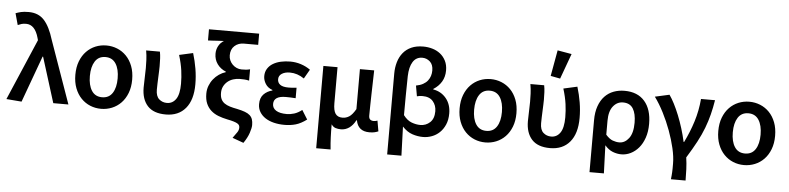

<svg xmlns="http://www.w3.org/2000/svg" viewBox="-52 -1076 6387 1555"><g transform="rotate(5 3141.5 -298.0)"><path d="M138 10 14 0 227 -497 222 -515Q193 -621 120 -621Q98 -621 83 -616.5Q68 -612 53 -605L27 -699Q48 -707 71 -712.5Q94 -718 133 -718Q212 -718 259 -666.5Q306 -615 338 -509L518 0H395L280 -368H276Z M784 12Q737 12 695.5 -5Q654 -22 622 -55Q590 -88 571.5 -136Q553 -184 553 -245Q553 -307 571.5 -355Q590 -403 622 -436Q654 -469 695.5 -486Q737 -503 784 -503Q830 -503 872 -486Q914 -469 946 -436Q978 -403 996.5 -355Q1015 -307 1015 -245Q1015 -184 996.5 -136Q978 -88 946 -55Q914 -22 872 -5Q830 12 784 12ZM784 -82Q840 -82 868.5 -126Q897 -170 897 -245Q897 -320 868.5 -364.5Q840 -409 784 -409Q728 -409 699.5 -364.5Q671 -320 671 -245Q671 -170 699.5 -126Q728 -82 784 -82Z M1310 12Q1210 12 1161.5 -41.5Q1113 -95 1113 -190Q1113 -230 1115 -269.5Q1117 -309 1117 -348Q1117 -377 1115.5 -414Q1114 -451 1107 -491H1219Q1224 -465 1225.5 -436Q1227 -407 1227 -373Q1227 -355 1226 -332Q1225 -309 1224 -283.5Q1223 -258 1222 -232Q1221 -206 1221 -182Q1221 -129 1247.5 -105.5Q1274 -82 1311 -82Q1357 -82 1384.5 -121.5Q1412 -161 1412 -247Q1412 -299 1404.5 -354.5Q1397 -410 1376 -478L1488 -503Q1507 -441 1517.5 -378Q1528 -315 1528 -252Q1528 -125 1470.5 -56.5Q1413 12 1310 12Z M1957 186 1866 153Q1889 122 1901 104Q1913 86 1913 66Q1913 55 1908.5 47Q1904 39 1892.5 32.5Q1881 26 1861 20Q1841 14 1810 8Q1771 0 1737 -13Q1703 -26 1677.5 -48.5Q1652 -71 1637.5 -104Q1623 -137 1623 -185Q1623 -219 1634.5 -249Q1646 -279 1665.5 -303.5Q1685 -328 1710.5 -345.5Q1736 -363 1765 -372V-376Q1721 -394 1695 -430Q1669 -466 1669 -514Q1669 -548 1684.5 -576.5Q1700 -605 1728 -622Q1711 -621 1697 -620.5Q1683 -620 1668.5 -619Q1654 -618 1637.5 -617Q1621 -616 1599 -615V-706H2007V-615H1891Q1846 -615 1815.5 -587.5Q1785 -560 1785 -511Q1785 -489 1793.5 -470Q1802 -451 1816.5 -436.5Q1831 -422 1850 -413.5Q1869 -405 1890 -405Q1910 -405 1924.5 -406Q1939 -407 1959 -412V-320Q1938 -325 1920.5 -326Q1903 -327 1883 -327Q1855 -327 1829 -318.5Q1803 -310 1783.5 -293.5Q1764 -277 1752.5 -254Q1741 -231 1741 -202Q1741 -171 1750.5 -151Q1760 -131 1778.5 -118Q1797 -105 1823.5 -97Q1850 -89 1883 -83Q1921 -75 1946.5 -65.5Q1972 -56 1987 -42.5Q2002 -29 2008.5 -10Q2015 9 2015 36Q2015 60 2001.5 100.5Q1988 141 1957 186Z M2275 12Q2228 12 2188 2Q2148 -8 2119 -27Q2090 -46 2073 -74Q2056 -102 2056 -138Q2056 -189 2083.5 -217.5Q2111 -246 2154 -257V-261Q2116 -274 2097 -304.5Q2078 -335 2078 -367Q2078 -402 2094.5 -428Q2111 -454 2138.5 -470.5Q2166 -487 2202 -495Q2238 -503 2278 -503Q2323 -503 2365 -489.5Q2407 -476 2442 -451L2399 -376Q2344 -414 2283 -414Q2243 -414 2217.5 -397.5Q2192 -381 2192 -352Q2192 -324 2213.5 -308Q2235 -292 2282 -292Q2297 -292 2313 -293Q2329 -294 2347 -296V-211Q2305 -214 2267 -214Q2169 -214 2169 -149Q2169 -115 2199 -96Q2229 -77 2286 -77Q2315 -77 2346 -86.5Q2377 -96 2409 -121L2455 -47Q2408 -12 2366 0Q2324 12 2275 12Z M2548 178V-491H2663V-198Q2663 -139 2681 -113Q2699 -87 2738 -87Q2767 -87 2792.5 -103Q2818 -119 2845 -166V-491H2961Q2960 -445 2958.5 -395.5Q2957 -346 2956 -298Q2955 -250 2954 -205Q2953 -160 2953 -123Q2953 -100 2964 -91Q2975 -82 2993 -82Q2999 -82 3007 -83.5Q3015 -85 3023 -88L3038 -2Q3024 4 3007.5 8Q2991 12 2965 12Q2873 12 2857 -76H2853Q2831 -34 2800.5 -13Q2770 8 2734 8Q2710 8 2690 1.5Q2670 -5 2656 -26Q2656 6 2656.5 31.5Q2657 57 2658 80.5Q2659 104 2660.5 127.5Q2662 151 2665 178Z M3125 178V-478Q3125 -529 3138 -573Q3151 -617 3177.5 -649.5Q3204 -682 3244.5 -700Q3285 -718 3341 -718Q3379 -718 3415 -707.5Q3451 -697 3479 -675Q3507 -653 3524 -619.5Q3541 -586 3541 -541Q3541 -489 3517.5 -449.5Q3494 -410 3451 -383V-379Q3516 -368 3556.5 -319Q3597 -270 3597 -196Q3597 -144 3580 -105Q3563 -66 3535.5 -40Q3508 -14 3473 -1Q3438 12 3402 12Q3358 12 3314.5 -2.5Q3271 -17 3233 -58Q3235 2 3237 60Q3239 118 3241 178ZM3371 -83Q3417 -83 3450 -113.5Q3483 -144 3483 -204Q3483 -252 3454.5 -285Q3426 -318 3369 -318Q3345 -318 3324 -312L3309 -398Q3342 -404 3365.5 -417Q3389 -430 3403 -448Q3417 -466 3423.5 -487Q3430 -508 3430 -531Q3430 -579 3403 -603Q3376 -627 3341 -627Q3291 -627 3264.5 -585Q3238 -543 3236 -468Q3233 -309 3233 -151Q3264 -110 3300.5 -96.5Q3337 -83 3371 -83Z M3908 12Q3861 12 3819.5 -5Q3778 -22 3746 -55Q3714 -88 3695.5 -136Q3677 -184 3677 -245Q3677 -307 3695.5 -355Q3714 -403 3746 -436Q3778 -469 3819.5 -486Q3861 -503 3908 -503Q3954 -503 3996 -486Q4038 -469 4070 -436Q4102 -403 4120.5 -355Q4139 -307 4139 -245Q4139 -184 4120.5 -136Q4102 -88 4070 -55Q4038 -22 3996 -5Q3954 12 3908 12ZM3908 -82Q3964 -82 3992.5 -126Q4021 -170 4021 -245Q4021 -320 3992.5 -364.5Q3964 -409 3908 -409Q3852 -409 3823.5 -364.5Q3795 -320 3795 -245Q3795 -170 3823.5 -126Q3852 -82 3908 -82Z M4434 12Q4334 12 4285.5 -41.5Q4237 -95 4237 -190Q4237 -230 4239 -269.5Q4241 -309 4241 -348Q4241 -377 4239.5 -414Q4238 -451 4231 -491H4343Q4348 -465 4349.5 -436Q4351 -407 4351 -373Q4351 -355 4350 -332Q4349 -309 4348 -283.5Q4347 -258 4346 -232Q4345 -206 4345 -182Q4345 -129 4371.5 -105.5Q4398 -82 4435 -82Q4481 -82 4508.5 -121.5Q4536 -161 4536 -247Q4536 -299 4528.5 -354.5Q4521 -410 4500 -478L4612 -503Q4631 -441 4641.5 -378Q4652 -315 4652 -252Q4652 -125 4594.5 -56.5Q4537 12 4434 12ZM4389 -571 4427 -782 4542 -762 4467 -556Z M4770 178V-243Q4770 -310 4787.5 -359Q4805 -408 4835.5 -440Q4866 -472 4907 -487.5Q4948 -503 4996 -503Q5102 -503 5159.5 -437Q5217 -371 5217 -253Q5217 -190 5200 -140.5Q5183 -91 5154.5 -57.5Q5126 -24 5089.5 -6Q5053 12 5014 12Q4979 12 4944 -1.5Q4909 -15 4879 -50Q4881 12 4883 65Q4885 118 4887 178ZM4989 -83Q5034 -83 5066.5 -125.5Q5099 -168 5099 -252Q5099 -326 5073.5 -367Q5048 -408 4992 -408Q4944 -408 4911.5 -367.5Q4879 -327 4879 -249V-136Q4908 -103 4935.5 -93Q4963 -83 4989 -83Z M5432 178Q5434 162 5435 148.5Q5436 135 5437 120.5Q5438 106 5438 89Q5438 72 5438 49Q5438 -5 5422 -74Q5406 -143 5379.5 -215Q5353 -287 5318 -355.5Q5283 -424 5244 -477L5361 -503Q5381 -475 5402 -434Q5423 -393 5442.5 -344.5Q5462 -296 5479 -241.5Q5496 -187 5508 -132H5512Q5554 -217 5582 -306Q5610 -395 5618 -491H5732Q5722 -429 5708 -373.5Q5694 -318 5672.5 -261.5Q5651 -205 5618.5 -144Q5586 -83 5540 -9Q5547 36 5549 86Q5551 136 5551 178Z M6011 12Q5964 12 5922.5 -5Q5881 -22 5849 -55Q5817 -88 5798.5 -136Q5780 -184 5780 -245Q5780 -307 5798.5 -355Q5817 -403 5849 -436Q5881 -469 5922.5 -486Q5964 -503 6011 -503Q6057 -503 6099 -486Q6141 -469 6173 -436Q6205 -403 6223.5 -355Q6242 -307 6242 -245Q6242 -184 6223.5 -136Q6205 -88 6173 -55Q6141 -22 6099 -5Q6057 12 6011 12ZM6011 -82Q6067 -82 6095.5 -126Q6124 -170 6124 -245Q6124 -320 6095.5 -364.5Q6067 -409 6011 -409Q5955 -409 5926.5 -364.5Q5898 -320 5898 -245Q5898 -170 5926.5 -126Q5955 -82 6011 -82Z"/></g></svg>

Font: Processing Sans Pro Semibold
Style: Regular
Weight: 600
Designer: Paul D. Hunt
Foundry: Adobe Systems Incorporated
Version: Version 2.020;PS 2.000;hotconv 1.0.86;makeotf.lib2.5.63406